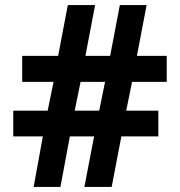

<svg xmlns="http://www.w3.org/2000/svg" viewBox="-20 -799 706 753"><path d="M112 -66H217L254 -264H349L311 -66H418L456 -264H601V-365H475L498 -478H634V-580H517L555 -779H450L412 -580H315L353 -779H246L208 -580H67V-478H190L167 -365H32V-264H148ZM273 -365 296 -478H392L369 -365Z"/></svg>

Font: Noto Sans Malayalam UI
Style: Bold
Weight: 700
Designer: Jelle Bosma - Monotype Design Team
Foundry: Monotype Imaging Inc.
Version: Version 2.104